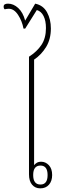

<svg xmlns="http://www.w3.org/2000/svg" viewBox="-33 -1029 322 1053"><path d="M188 4Q160 4 143 -16Q126 -36 126 -73V-718Q170 -746 194.5 -783Q219 -820 219 -875Q219 -915 206 -941Q193 -967 169 -974L105 -872H96Q88 -914 66 -947.5Q44 -981 15 -981Q9 -981 3 -980Q-3 -979 -7 -978Q-13 -982 -13 -993Q-13 -1009 11 -1009Q41 -1009 67 -985Q93 -961 105 -916L160 -1009Q204 -1000 225 -961.5Q246 -923 246 -873Q246 -814 220 -771.5Q194 -729 154 -702V-123Q159 -130 168.5 -136Q178 -142 193 -142Q217 -142 235 -123Q253 -104 253 -69Q253 -36 235.5 -16Q218 4 188 4ZM189 -17Q228 -17 228 -69Q228 -121 189 -121Q149 -121 149 -69Q149 -17 189 -17Z"/></svg>

Font: Noto Serif Thai ExtraCondensed Thin
Style: Regular
Weight: 100
Width: 2
Designer: Monotype Design Team
Foundry: Monotype Imaging Inc.
Version: Version 2.001; ttfautohint (v1.8.4.7-5d5b)